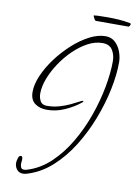

<svg xmlns="http://www.w3.org/2000/svg" viewBox="-98 -873 728 1031"><g transform="rotate(10 266.0 -358.0)"><path d="M101 95Q79 95 67 79.5Q55 64 55 43Q55 36 59.5 19.5Q64 3 74 3Q80 3 82 8Q84 13 84 19Q84 26 83 33Q82 40 82 44Q82 54 86 63.5Q90 73 103 73Q113 73 120 70Q189 49 245 -4Q301 -57 343.5 -129.5Q386 -202 414.5 -282.5Q443 -363 457.5 -441.5Q472 -520 472 -583Q472 -618 455.5 -644Q439 -670 401 -670Q361 -670 321 -648.5Q281 -627 244.5 -591.5Q208 -556 179.5 -513Q151 -470 134.5 -426.5Q118 -383 118 -345Q118 -323 128 -304.5Q138 -286 164 -286Q199 -286 230.5 -295Q262 -304 287.5 -316Q313 -328 329.5 -337Q346 -346 350 -346Q354 -346 354 -343Q353 -341 349 -337Q312 -307 264.5 -286Q217 -265 168 -265Q128 -265 102 -284.5Q76 -304 76 -347Q76 -388 97 -436.5Q118 -485 153.5 -533Q189 -581 233 -621Q277 -661 323 -685Q369 -709 411 -709Q443 -709 464 -689Q485 -669 495.5 -640Q506 -611 506 -583Q506 -516 489.5 -435.5Q473 -355 441 -271.5Q409 -188 363 -114Q317 -40 257.5 14Q198 68 127 90Q114 95 101 95ZM344 -781Q340 -781 334 -792.5Q328 -804 328 -808Q331 -809 350.5 -810Q370 -811 404 -811Q434 -811 464.5 -809Q495 -807 527 -801Q532 -799 532 -796Q532 -792 528.5 -786.5Q525 -781 524 -781Z"/></g></svg>

Font: Licorice
Style: Regular
Weight: 400
Designer: Robert E. Leuschke
Foundry: Robert E. Leuschke
Version: Version 1.010; ttfautohint (v1.8.3)